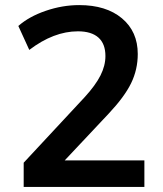

<svg xmlns="http://www.w3.org/2000/svg" viewBox="-20 -734 641 754"><path d="M547 -104V0H73V-95L313 -353Q355 -399 374.5 -437.5Q394 -476 394 -514Q394 -562 366.5 -586.5Q339 -611 286 -611Q191 -611 95 -538L52 -632Q94 -669 159.5 -691.5Q225 -714 291 -714Q397 -714 459 -662Q521 -610 521 -522Q521 -461 495 -407.5Q469 -354 407 -288L234 -104Z"/></svg>

Font: wassup Sans
Style: Bold
Weight: 700
Version: Version 2.001